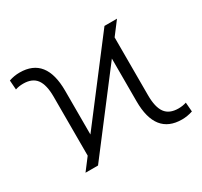

<svg xmlns="http://www.w3.org/2000/svg" viewBox="-119 -695 906 862"><g transform="rotate(-30 333.5 -264.5)"><path d="M101.6 0 148.4 -61.5V-367.7Q148.4 -428.2 127.2 -457.3Q106 -486.3 58.6 -486.3Q37.1 -486.3 18.1 -480L14.6 -528.3Q41.5 -537.6 69.8 -537.6Q206.5 -537.6 206.5 -364.7V-137.7L504.9 -528.3H569.8L518.6 -460.9V-160.2Q518.6 -99.1 539.8 -70.1Q561 -41 608.4 -41Q629.9 -41 648.9 -47.4L652.8 0.5Q625 9.8 597.2 9.8Q460.4 9.8 460.4 -163.1V-384.8L166.5 0Z"/></g></svg>

Font: Roboto Light
Style: Regular
Weight: 300
Designer: Google
Version: Version 2.134; 2016; ttfautohint (v1.6)